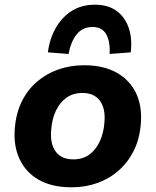

<svg xmlns="http://www.w3.org/2000/svg" viewBox="-20 -787 663 818"><path d="M285 11Q202 11 146 -20.5Q90 -52 63.5 -109Q37 -166 43 -239Q48 -304 72.5 -354Q97 -404 137 -438.5Q177 -473 228.5 -491Q280 -509 338 -509Q421 -509 477 -477.5Q533 -446 559.5 -390.5Q586 -335 580 -260Q575 -195 550 -145Q525 -95 485 -60Q445 -25 394 -7Q343 11 285 11ZM292 -108Q332 -108 360 -128Q388 -148 405 -184.5Q422 -221 425 -267Q430 -325 405.5 -358Q381 -391 331 -391Q292 -391 263.5 -371Q235 -351 218 -315Q201 -279 198 -232Q193 -174 217.5 -141Q242 -108 292 -108ZM272 -557 184 -564Q192 -624 218.5 -669.5Q245 -715 286.5 -741Q328 -767 385 -767Q440 -767 476 -741Q512 -715 528 -669.5Q544 -624 537 -564L447 -557Q450 -610 432.5 -641Q415 -672 374 -672Q332 -672 307 -641Q282 -610 272 -557Z"/></svg>

Font: Nunito Sans 9pt ExtraBold
Style: Italic
Weight: 800
Italic angle: -9°
Version: Version 3.101;gftools[0.9.27]